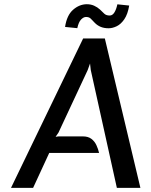

<svg xmlns="http://www.w3.org/2000/svg" viewBox="-20 -914 736 934"><path d="M33.5 0 384.5 -727H490L663 0H548.5L421.5 -573.5L418 -605L406.5 -573L264.5 -269L250.5 -248.5L264.5 -250.5H383Q408.5 -250.5 424.2 -238.8Q440 -227 448.8 -208.2Q457.5 -189.5 462 -170H219.5L141 0ZM356 -777 296.5 -783Q305 -839.5 335.2 -866.2Q365.5 -893 402 -893.5Q422 -893.5 438 -886.2Q454 -879 466.5 -867.5Q478 -856.5 487.2 -847.5Q496.5 -838.5 513.5 -838.5Q527 -838.5 536.2 -853Q545.5 -867.5 551 -893L608.5 -887Q601.5 -845 585 -820.8Q568.5 -796.5 548 -786.5Q527.5 -776.5 508.5 -776.5Q486.5 -776.5 470.2 -783.2Q454 -790 442 -802Q430.5 -813.5 422.2 -822.5Q414 -831.5 398.5 -831.5Q386.5 -831.5 374.5 -819.2Q362.5 -807 356 -777Z"/></svg>

Font: Expletus Sans Medium
Style: Italic
Weight: 500
Italic angle: -7°
Version: Version 7.500